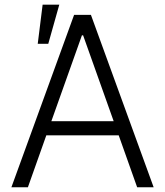

<svg xmlns="http://www.w3.org/2000/svg" viewBox="-20 -790 696 810"><path d="M97.7 0 175.4 -219.1H480.8L558.6 0H628.2L363.6 -727.3H292.6L28.1 0ZM196.7 -278.8 325.6 -641H330.6L459.5 -278.8ZM139.2 -605.1H183.6L230.1 -770.2H159.8Z"/></svg>

Font: Karasuma Gothic
Style: Light
Weight: 300
Designer: Rasmus Andersson / Ryoko Nishizuka
Foundry: rsms
Version: Version 1.00